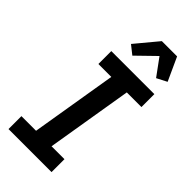

<svg xmlns="http://www.w3.org/2000/svg" viewBox="-302 -1042 1104 1104"><g transform="rotate(45 250.0 -490.5)"><path d="M29 0V-105H148L235 -630H130V-735H480V-630H361L274 -105H379V0ZM234 -802 181 -844 295 -981H419L484 -839L422 -807L346 -911Z"/></g></svg>

Font: Iosevka Term Curly Extrabold
Style: Italic
Weight: 800
Italic angle: -9°
Designer: Belleve Invis
Foundry: Belleve Invis
Version: Version 32.3.0